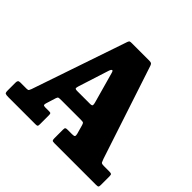

<svg xmlns="http://www.w3.org/2000/svg" viewBox="-178 -955 1155 1155"><g transform="rotate(45 399.0 -377.5)"><path d="M0 -26.5V-92Q0 -103.5 4 -108.5Q8 -113.5 20.5 -113.5H73Q86 -113.5 89 -118.5Q92 -123.5 95.5 -132.5L303 -741.5Q307 -751.5 311 -753.2Q315 -755 329 -755H474.5Q489 -755 493.8 -751.2Q498.5 -747.5 502 -737.5L698.5 -142Q704 -128 707.2 -120.8Q710.5 -113.5 730.5 -113.5H775Q787.5 -113.5 793 -111Q798.5 -108.5 798.5 -95V-21Q798.5 -7 795 -3.5Q791.5 0 777.5 0H422Q408.5 0 405.2 -4.2Q402 -8.5 402 -22V-93.5Q402 -107 405.8 -110.2Q409.5 -113.5 422.5 -113.5H460.5Q477.5 -113.5 480.5 -118.5Q483.5 -123.5 480.5 -136.5L464.5 -193.5Q461 -205.5 457.2 -209Q453.5 -212.5 436.5 -212.5H269.5Q254.5 -212.5 248 -211Q241.5 -209.5 238 -198L218.5 -135.5Q214.5 -123.5 216.8 -118.5Q219 -113.5 231.5 -113.5H265Q276 -113.5 278.5 -109.8Q281 -106 281 -94.5V-18Q281 -5.5 277.2 -2.8Q273.5 0 262 0H31Q12 0 6 -3.5Q0 -7 0 -26.5ZM347 -542 284.5 -346.5Q281 -335.5 280.2 -327.2Q279.5 -319 298 -319H407Q425 -319 425.5 -327Q426 -335 422.5 -347.5L368 -542.5Q363.5 -559.5 357.2 -556.8Q351 -554 347 -542Z"/></g></svg>

Font: Besley* Narrow Heavy
Style: Regular
Weight: 800
Width: 4
Designer: Owen Earl
Foundry: indestructible type*
Version: Version 3.000; ttfautohint (v1.8.3)